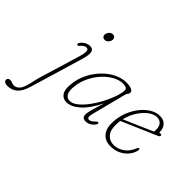

<svg xmlns="http://www.w3.org/2000/svg" viewBox="-302 -965 1539 1539"><g transform="rotate(45 467.0 -196.0)"><path d="M197.5 -563Q183.5 -563 175 -573.2Q166.5 -583.5 169 -599.5Q172 -616 185 -629Q198 -642 215 -642Q229.5 -642 237.8 -632Q246 -622 243.5 -605.5Q241 -589.5 228 -576.2Q215 -563 197.5 -563ZM179 -326.5 44.5 123.5Q24.5 190 -9.2 219.8Q-43 249.5 -92 249.5Q-114 249.5 -124.5 241.2Q-135 233 -135 222.5Q-135 213.5 -128.5 206.2Q-122 199 -108 199Q-93.5 199 -84.2 204.5Q-75 210 -57 210Q-37.5 210 -19 195Q-0.5 180 13.5 140Q22 115.5 28.5 82.2Q35 49 48 5.5L148 -325Q161.5 -368.5 160.5 -393Q159.5 -417.5 140.5 -417.5Q114 -417.5 91 -387.5Q82.5 -377.5 73.5 -379Q64 -381.5 68.5 -394.5Q74 -410 98.5 -428Q123 -446 152 -446Q186 -446 191.5 -416.2Q197 -386.5 179 -326.5Z M550.5 -77Q542.5 -47 545.8 -34Q549 -21 563.5 -21Q584 -21 609.5 -48.5Q624 -63 632 -58.5Q641 -52.5 631.5 -38.5Q619 -19 598 -5.8Q577 7.5 552 7.5Q512 7.5 512 -31Q512 -42.5 515 -59.2Q518 -76 527.5 -108.8Q537 -141.5 555.5 -200Q503.5 -95.5 446 -44Q388.5 7.5 335 7.5Q294 7.5 272.8 -24Q251.5 -55.5 259 -120.5Q264.5 -184 292.5 -242.2Q320.5 -300.5 363.8 -346.5Q407 -392.5 459.5 -419Q512 -445.5 566.5 -445.5Q601 -445.5 622.2 -436.2Q643.5 -427 644 -410Q644 -398.5 636 -388.8Q628 -379 625 -367.5ZM290.5 -126Q284 -71 299.5 -44.8Q315 -18.5 346.5 -18.5Q377 -18.5 411.2 -45.5Q445.5 -72.5 478.2 -116Q511 -159.5 537.8 -210Q564.5 -260.5 581.2 -308Q598 -355.5 599.5 -389.5Q600.5 -420 552 -420Q510 -420 466.5 -396.2Q423 -372.5 385.2 -331.2Q347.5 -290 322 -237.2Q296.5 -184.5 290.5 -126Z M1015 -125.5Q1009.5 -94.5 986.2 -64Q963 -33.5 924.2 -13Q885.5 7.5 834 7.5Q770.5 7.5 738 -34.5Q705.5 -76.5 710.5 -150Q714 -208.5 735 -261.8Q756 -315 789 -356.5Q822 -398 862.2 -422Q902.5 -446 944 -446Q988.5 -446 1011 -419.5Q1033.5 -393 1033.5 -353.5Q1033.5 -344 1043.5 -347.5Q1058.5 -352.5 1060 -339.5Q1062 -329 1047 -322Q1013 -307 968.8 -288Q924.5 -269 880 -249.8Q835.5 -230.5 799.5 -215Q763.5 -199.5 746.5 -192Q744.5 -178 743.5 -164Q738.5 -89.5 767.2 -53.8Q796 -18 846.5 -18Q889 -18 931 -45.8Q973 -73.5 996.5 -133Q1001 -144.5 1008.5 -144.5Q1019.5 -144.5 1015 -125.5ZM934 -422.5Q899.5 -422.5 862.2 -394.8Q825 -367 794.8 -320Q764.5 -273 751 -215.5Q775.5 -226 818.5 -244.5Q861.5 -263 910 -284.2Q958.5 -305.5 998 -323Q1000 -333 1000 -348.5Q1000 -382.5 982.5 -402.5Q965 -422.5 934 -422.5Z"/></g></svg>

Font: Fraunces 72pt S100 Thin
Style: Italic
Weight: 100
Italic angle: -16°
Version: Version 1.000; ttfautohint (v1.8.3)